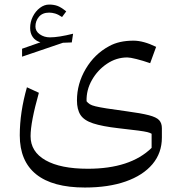

<svg xmlns="http://www.w3.org/2000/svg" viewBox="-20 -589 798 849"><path d="M644 -309.6Q611.8 -320.8 583.5 -327.9Q555.2 -335 543 -335Q494.6 -335 453.1 -307.1Q411.6 -279.3 386.5 -235.1Q361.3 -190.9 362.8 -141.1Q369.1 -133.3 377.2 -128.2Q385.3 -123 402.3 -118.9Q419.4 -114.7 451.4 -109.6Q483.4 -104.5 538.1 -97.2Q604 -88.4 637.9 -79.6Q671.9 -70.8 683.8 -57.6Q695.8 -44.4 695.8 -22V19.5Q695.8 87.4 654.1 137Q612.3 186.5 535.9 213.4Q459.5 240.2 355.5 240.2Q212.9 240.2 140.1 181.9Q67.4 123.5 67.4 9.3Q67.4 -92.3 99.1 -203.1L151.9 -178.7Q115.2 -48.8 115.2 13.2Q115.2 82 181.4 119.6Q247.6 157.2 368.2 157.2Q556.2 157.2 650.4 64.9V2.4Q643.1 -2 631.3 -4.9Q619.6 -7.8 590.8 -11.7Q562 -15.6 503.9 -22Q431.6 -30.3 391.6 -43.5Q351.6 -56.6 335.9 -80.8Q320.3 -105 320.3 -145Q320.3 -218.8 359.1 -284.4Q397.9 -350.1 462.4 -384.8Q505.9 -409.2 570.3 -409.2Q614.3 -409.2 670.4 -381.8ZM136.7 -471.7Q136.7 -450.7 156 -437.3Q175.3 -423.8 200.7 -423.8Q238.8 -423.8 303.2 -439.9L297.4 -401.4L258.3 -399.9L77.6 -338.4V-373.5L158.7 -401.9Q136.2 -408.7 124.8 -425.3Q113.3 -441.9 113.3 -465.3Q113.3 -492.2 125.2 -515.9Q137.2 -539.6 156.5 -554.2Q175.8 -568.8 197.3 -568.8Q217.3 -568.8 233.4 -563.2Q249.5 -557.6 272.9 -538.6L254.4 -513.7Q237.8 -524.9 224.1 -529.1Q210.4 -533.2 197.3 -533.2Q168 -533.2 152.3 -514.9Q136.7 -496.6 136.7 -471.7Z"/></svg>

Font: Pinar-DS1-FD Regular
Style: Regular
Weight: 400
Designer: Amin Abedi
Version: Version 3.000